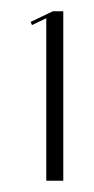

<svg xmlns="http://www.w3.org/2000/svg" viewBox="-20 -719 167 341"><path d="M62.2 -398H92.4V-699H73.9L34.4 -680.1L36.8 -674.5L62.2 -686.6Z"/></svg>

Font: Moniqa Black
Style: Regular
Weight: 900
Designer: Rajesh Rajput
Foundry: Rajesh Rajput
Version: Version 1.000